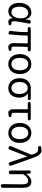

<svg xmlns="http://www.w3.org/2000/svg" viewBox="1833 -2682 1048 4754"><g transform="rotate(90 2357.0 -305.0)"><path d="M261 13Q166 13 110 -58Q51 -131 51 -263.5Q51 -396 123 -479Q191 -557 289 -557Q345 -557 366 -541Q387 -525 408 -509Q435 -487 454 -423Q457 -414 458.5 -414Q460 -414 461 -421L475 -499Q484 -551 528 -542Q571 -534 565 -506Q505 -210 505 -119Q505 -92 520 -77.5Q535 -63 544 -64Q591 -68 604 -36Q617 -4 578 5L569 7Q540 13 510 13Q489 13 480 4Q462 -14 443 -31Q432 -42 433 -92Q433 -97 431 -97Q429 -97 423 -87Q367 13 261 13ZM279 -63Q333 -63 377.5 -113Q422 -163 428 -232L434 -313Q436 -335 431 -356Q399 -480 299 -480Q236 -480 193 -425Q146 -365 146 -263Q146 -168 181 -115.5Q216 -63 279 -63Z M1194 8Q1166 13 1137 13Q1104 13 1076 -20.5Q1048 -54 1048 -122L1054 -463Q1054 -468 1049 -468H866Q861 -468 861 -463Q861 -317 833 -28Q830 -1 829 5Q828 10 783 3Q738 -5 746 -56Q775 -242 775 -463Q775 -468 770 -468H701Q650 -468 649 -503Q648 -538 688 -540L701 -541Q728 -543 755 -543H1200Q1252 -543 1252 -506Q1252 -468 1200 -468H1148Q1142 -468 1142 -462Q1134 -326 1134 -116Q1134 -63 1182 -66Q1231 -68 1239 -35Q1247 -1 1194 8Z M1392 -61Q1319 -140 1319 -271.5Q1319 -403 1392 -482Q1461 -557 1567 -557Q1673 -557 1742 -482Q1814 -403 1814 -271Q1814 -139 1742 -61Q1673 13 1567 13Q1461 13 1392 -61ZM1454.5 -119Q1495 -63 1567 -63Q1639 -63 1679.5 -119Q1720 -175 1720 -271Q1720 -367 1679.5 -424Q1639 -481 1567 -481Q1495 -481 1454.5 -424Q1414 -367 1414 -271Q1414 -175 1454.5 -119Z M1989 -59Q1916 -136 1916 -265Q1916 -400 1992 -476Q2060 -543 2164 -543H2408Q2461 -543 2459 -504Q2458 -465 2405 -470Q2367 -473 2295 -474Q2290 -474 2290 -472Q2290 -470 2300 -464Q2341 -441 2369 -385.5Q2397 -330 2397 -254Q2397 -131 2328 -57Q2263 13 2160 13Q2057 13 1989 -59ZM2308 -261Q2308 -347 2270 -405Q2230 -467 2162 -467Q2094 -467 2054 -417Q2011 -364 2011 -265Q2011 -173 2053 -118Q2095 -63 2160.5 -63Q2226 -63 2267 -117Q2308 -171 2308 -261Z M2825 8Q2797 13 2768 13Q2737 13 2726 -1Q2711 -22 2695 -42Q2686 -54 2686 -122V-464Q2686 -469 2681 -469H2555Q2504 -469 2503 -503Q2502 -538 2542 -540L2555 -541Q2582 -543 2609 -543H2908Q2960 -543 2960 -506Q2960 -469 2908 -469H2780Q2775 -469 2775 -464L2772 -116Q2772 -63 2819 -67Q2868 -70 2878 -36Q2888 -2 2834 7Z M3097 -61Q3024 -140 3024 -271.5Q3024 -403 3097 -482Q3166 -557 3272 -557Q3378 -557 3447 -482Q3519 -403 3519 -271Q3519 -139 3447 -61Q3378 13 3272 13Q3166 13 3097 -61ZM3159.5 -119Q3200 -63 3272 -63Q3344 -63 3384.5 -119Q3425 -175 3425 -271Q3425 -367 3384.5 -424Q3344 -481 3272 -481Q3200 -481 3159.5 -424Q3119 -367 3119 -271Q3119 -175 3159.5 -119Z M3687 -27Q3668 21 3625 4Q3582 -14 3602 -62L3805 -540Q3812 -556 3808 -573Q3806 -579 3799 -603Q3782 -657 3753 -693Q3721 -732 3660 -724Q3613 -717 3596 -753Q3580 -789 3633 -799L3657 -804Q3686 -809 3715 -809Q3764 -809 3813 -750Q3857 -697 3888 -598Q3896 -574 3905 -550L4079 -65Q4096 -15 4053 0Q4010 15 3993 -35L3858 -442Q3855 -451 3853 -451Q3851 -451 3847 -442Z M4584 199Q4538 198 4539 146L4544 -332Q4544 -409 4523.5 -443Q4503 -477 4456.5 -477Q4410 -477 4374.5 -450.5Q4339 -424 4303 -370Q4293 -355 4293 -337V-52Q4293 0 4248 0Q4202 0 4202 -52V-394Q4202 -478 4201 -486Q4195 -538 4236 -542Q4277 -546 4280 -494L4285 -435Q4285 -429 4286.5 -429Q4288 -429 4295 -440Q4331 -495 4377 -526Q4423 -557 4482 -557Q4559 -557 4594.5 -503.5Q4630 -450 4630 -344V147Q4630 199 4584 199Z"/></g></svg>

Font: Resource Han Rounded HK
Style: Regular
Weight: 400
Designer: Cyano Hao (round all glyphs); Ryoko NISHIZUKA  (kana, bopomofo & ideographs); Paul D. Hunt (Latin, Greek & Cyrillic); Sa
Foundry: Cyano Hao
Version: 0.990